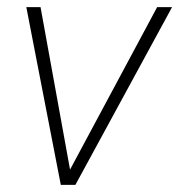

<svg xmlns="http://www.w3.org/2000/svg" viewBox="-20 -520 504 540"><path d="M464 -500 192 0H151L54 -500H94L177 -43L422 -500Z"/></svg>

Font: Sarabun Thin
Style: Italic
Weight: 250
Italic angle: -10°
Designer: Suppakit Chalermlarp | Katatrad Co.,Ltd.
Foundry: Cadson Demak Co.,Ltd.
Version: Version 1.000; ttfautohint (v1.6)